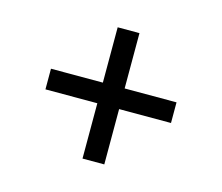

<svg xmlns="http://www.w3.org/2000/svg" viewBox="-74 -653 747 647"><g transform="rotate(15 300.0 -330.0)"><path d="M262 -101V-294H81V-366H262V-559H338V-366H519V-294H338V-101Z"/></g></svg>

Font: SauceCodePro Nerd Font Mono
Style: Regular
Weight: 500
Monospace: yes
Designer: Paul D. Hunt, Teo Tuominen
Foundry: Adobe Systems Incorporated
Version: Version 2.030;PS 1.000;hotconv 16.6.51;makeotf.lib2.5.65220;